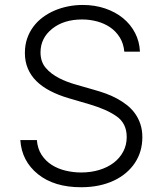

<svg xmlns="http://www.w3.org/2000/svg" viewBox="-20 -758 669 790"><path d="M63.6 -181.8H131.7Q134.6 -146 151.3 -120.6Q168 -95.2 193.4 -79.2Q218.8 -63.2 250.2 -55.8Q281.6 -48.3 313.6 -48.3Q354 -48.3 388.5 -58.8Q422.9 -69.2 448 -88.4Q473 -107.6 487.2 -134.6Q501.4 -161.6 501.4 -194.2Q501.4 -250.4 459.5 -279.5Q438.2 -294.4 411 -306.3Q383.9 -318.2 349.4 -328.5L262.4 -354Q219.8 -366.5 186.3 -384.1Q152.7 -401.6 129.6 -424.5Q106.5 -447.4 94.5 -476.2Q82.4 -505 82.4 -539.8Q82.4 -572.1 91.6 -599.3Q100.9 -626.4 117.4 -648.4Q133.9 -670.5 156.4 -687.1Q179 -703.8 205.4 -715Q231.9 -726.2 261 -731.9Q290.1 -737.6 320 -737.6Q370.7 -737.6 413.2 -723Q455.6 -708.5 486.7 -682.9Q517.8 -657.3 535.9 -622.2Q554 -587 555.8 -545.5H491.5Q488.3 -579.5 472.5 -604.6Q456.7 -629.6 432.9 -645.8Q409.1 -661.9 379.3 -669.9Q349.4 -677.9 318.2 -677.9Q242.2 -677.9 194.6 -639.6Q146.7 -601.2 146.7 -542.6Q146.7 -503.6 168.3 -478.7Q179 -465.9 193 -455.4Q207 -445 223 -436.6Q239 -428.3 256.6 -421.7Q274.1 -415.1 291.5 -410.2L368.3 -388.1Q391.3 -381.7 415 -373.2Q438.6 -364.7 460.4 -353Q482.2 -341.3 501.6 -326.2Q521 -311.1 535.2 -291.5Q549.4 -272 557.5 -247.7Q565.7 -223.4 565.7 -193.2Q565.7 -134.6 535.5 -88.4Q520.6 -65.7 498.8 -47.1Q476.9 -28.4 448.9 -15.1Q420.8 -1.8 386.9 5.3Q353 12.4 313.6 12.4Q202.8 12.4 136 -41.5Q69.2 -95.5 63.6 -181.8Z"/></svg>

Font: Inter P Light
Style: Regular
Weight: 300
Designer: Rasmus Andersson
Foundry: rsms
Version: Version 3.018;git-588b23468